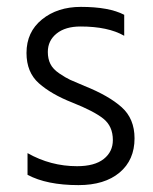

<svg xmlns="http://www.w3.org/2000/svg" viewBox="-20 -532 446 558"><path d="M341 -489C311.7 -504.3 269.7 -512 215 -512C169.7 -512 132 -499.8 102 -475.5C72 -451.2 57 -418.7 57 -378C57 -340.7 69 -311.3 93 -290C117 -268.7 149.3 -250 190 -234C232 -217.3 262.2 -201.7 280.5 -187C298.8 -172.3 308 -151.7 308 -125C308 -102.3 299.2 -84 281.5 -70C263.8 -56 238 -49 204 -49C152.7 -49 104.7 -61.7 60 -87V-24C97.3 -4 146.7 6 208 6C258.7 6 298.5 -6.2 327.5 -30.5C356.5 -54.8 371 -88 371 -130C371 -168 358.5 -198.2 333.5 -220.5C308.5 -242.8 272.7 -263.3 226 -282C206.7 -290 192.7 -296 184 -300C175.3 -304 164.8 -310.2 152.5 -318.5C140.2 -326.8 131.5 -336 126.5 -346C121.5 -356 119 -367.7 119 -381C119 -403 127.5 -420.8 144.5 -434.5C161.5 -448.2 184.7 -455 214 -455C267.3 -455 309.7 -446 341 -428Z"/></svg>

Font: Hind Light
Style: Regular
Weight: 300
Designer: Manushi Parikh, Satya Rajpurohit
Foundry: Indian Type Foundry
Version: Version 1.201;PS 1.0;hotconv 1.0.78;makeotf.lib2.5.61930; tt